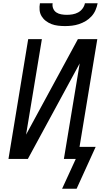

<svg xmlns="http://www.w3.org/2000/svg" viewBox="-20 -975 640 1178"><path d="M379 -815Q358 -815 336.5 -817.5Q315 -820 296.5 -827Q278 -834 262 -846Q246 -858 235.5 -875Q225 -892 223 -913Q221 -934 225 -955H303Q300 -938 306.5 -922.5Q313 -907 326 -898.5Q339 -890 356 -887Q373 -884 390 -884Q407 -884 425 -887Q443 -890 459 -898.5Q475 -907 486.5 -922.5Q498 -938 501 -955H579Q575 -934 566 -913Q557 -892 541.5 -875Q526 -858 506 -846Q486 -834 464.5 -827Q443 -820 421.5 -817.5Q400 -815 379 -815ZM450 183H361L445 0H372L469 -586L151 0H32L153 -735H237L140 -149L458 -735H577L468 -74H567Z"/></svg>

Font: Iosevka Aile
Style: Italic
Weight: 400
Italic angle: -9°
Designer: Belleve Invis
Foundry: Belleve Invis
Version: Version 28.0.1; ttfautohint (v1.8.4)